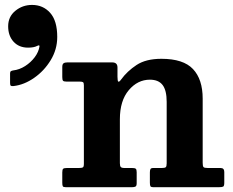

<svg xmlns="http://www.w3.org/2000/svg" viewBox="-20 -780 970 800"><path d="M312 -440H257Q245.5 -440 242.5 -443.8Q239.5 -447.5 239.5 -459V-501Q239.5 -512.5 244.8 -516.2Q250 -520 260.5 -520H447.5Q469.5 -520 469.5 -499V-460.5Q469.5 -441.5 473.2 -439.8Q477 -438 484.5 -448.5Q510 -483.5 549 -509.2Q588 -535 652.5 -535Q744 -535 784.2 -492.2Q824.5 -449.5 824.5 -369V-102Q824.5 -88 827.8 -84Q831 -80 845.5 -80H899Q914.5 -80 914.5 -63.5V-18.5Q914.5 -5 909.8 -2.5Q905 0 892 0H620Q609 0 606.8 -4Q604.5 -8 604.5 -19.5V-61.5Q604.5 -70.5 606.8 -75.2Q609 -80 618.5 -80H654Q666.5 -80 670.5 -83.2Q674.5 -86.5 674.5 -99.5V-355.5Q674.5 -403.5 657.5 -425.8Q640.5 -448 604.5 -448Q553.5 -448 516.5 -404.2Q479.5 -360.5 479.5 -283V-100Q479.5 -88.5 483.2 -84.2Q487 -80 499 -80H530.5Q541.5 -80 545.5 -77Q549.5 -74 549.5 -62.5V-17Q549.5 -5.5 544.8 -2.8Q540 0 530 0H254.5Q244 0 241.8 -3.8Q239.5 -7.5 239.5 -18.5V-61.5Q239.5 -73.5 243.2 -76.8Q247 -80 258.5 -80H308.5Q321 -80 325.2 -82.5Q329.5 -85 329.5 -97.5V-424.5Q329.5 -435 326 -437.5Q322.5 -440 312 -440ZM14 -670.5Q14 -710.5 44 -735Q74 -759.5 113.5 -759.5Q159.5 -759.5 189 -726.5Q218.5 -693.5 218.5 -626Q218.5 -574 191.2 -529.2Q164 -484.5 122.2 -455.5Q80.5 -426.5 37 -421.5Q29 -420.5 25.5 -422.5Q22 -424.5 22 -433.5V-474Q22 -481 25.2 -483.2Q28.5 -485.5 34.5 -486.5Q61 -489.5 84.8 -504.8Q108.5 -520 124.8 -541.8Q141 -563.5 144.5 -586.5Q145.5 -594 135.5 -589Q122 -581.5 97 -581.5Q59 -581.5 36.5 -606.2Q14 -631 14 -670.5Z"/></svg>

Font: Besley*
Style: Bold
Weight: 700
Designer: Owen Earl
Foundry: indestructible type*
Version: Version 2.000; ttfautohint (v1.8.3)